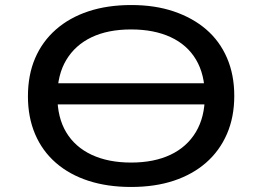

<svg xmlns="http://www.w3.org/2000/svg" viewBox="-20 -734 1042 763"><path d="M164 -319V-403H857V-319ZM501 9Q407 9 331.5 -15.5Q256 -40 202 -87Q148 -134 119.5 -201Q91 -268 91 -351Q91 -436 119.5 -502.5Q148 -569 202 -616.5Q256 -664 331.5 -689Q407 -714 502 -714Q596 -714 671 -688.5Q746 -663 799.5 -617Q853 -571 882 -504Q911 -437 911 -353Q911 -269 882 -202Q853 -135 799.5 -88Q746 -41 671 -16Q596 9 501 9ZM501 -88Q592 -88 657.5 -119Q723 -150 758.5 -209.5Q794 -269 794 -353Q794 -438 759 -497Q724 -556 658 -586.5Q592 -617 501 -617Q409 -617 344 -586Q279 -555 243.5 -496Q208 -437 208 -352Q208 -267 243 -208.5Q278 -150 344 -119Q410 -88 501 -88Z"/></svg>

Font: Nunito Sans 7pt Expanded Medium
Style: Regular
Weight: 500
Width: 7
Designer: Vernon Adams
Foundry: Vernon Adams
Version: Version 3.101;gftools[0.9.27]